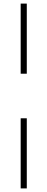

<svg xmlns="http://www.w3.org/2000/svg" viewBox="-20 -828 264 1068"><path d="M95 -418V-808H129V-418ZM95 220V-170H129V220Z"/></svg>

Font: Encode Sans Th
Style: Regular
Weight: 100
Designer: Multiple Designers
Foundry: Impallari Type
Version: Version 3.002; ttfautohint (v1.8.3) -l 8 -r 50 -G 200 -x 14 